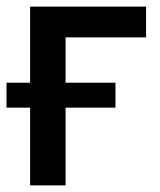

<svg xmlns="http://www.w3.org/2000/svg" viewBox="-22 -559 481 579"><path d="M418.5 -539.1V-446.3H175.8V0H68.8V-539.1ZM-2.4 -234.4V-309.6H326.2V-234.4Z"/></svg>

Font: Inter 18pt Medium
Style: Regular
Weight: 500
Designer: Rasmus Andersson
Foundry: rsms
Version: Version 4.001;git-66647c0bb